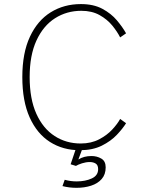

<svg xmlns="http://www.w3.org/2000/svg" viewBox="-20 -726 750 942"><path d="M371.5 11Q289 11 225.2 -29.5Q161.5 -70 125.5 -150Q89.5 -230 89.5 -348Q89.5 -466 126.8 -545.8Q164 -625.5 229 -665.8Q294 -706 377 -706Q439 -706 482.2 -682.8Q525.5 -659.5 553.5 -626.2Q581.5 -593 598.5 -562.5L569.5 -542.5Q555.5 -570.5 530.8 -600.8Q506 -631 468.5 -652Q431 -673 379 -673Q307.5 -673 250 -636.5Q192.5 -600 159 -527.5Q125.5 -455 125.5 -348Q125.5 -241 158.2 -168.2Q191 -95.5 247.8 -58.8Q304.5 -22 376 -22Q427.5 -22 466.5 -42.5Q505.5 -63 531.2 -91Q557 -119 569.5 -142.5L598.5 -121.5Q582.5 -95.5 553.2 -64.5Q524 -33.5 479.2 -11.2Q434.5 11 371.5 11ZM353.5 0H385.5L364.5 56.5Q391 39.5 429 39.5Q455.5 39.5 477 52Q498.5 64.5 498.5 95Q498.5 130 479 152.2Q459.5 174.5 427 185Q394.5 195.5 355.5 195.5Q338.5 195.5 321.2 193.5Q304 191.5 286.5 187L297.5 156Q326 164 356 164Q399 164 430.2 149.5Q461.5 135 461.5 104Q461.5 84 449.5 76.5Q437.5 69 420.5 69Q402 69 382.5 75.2Q363 81.5 352.5 88L326.5 80Z"/></svg>

Font: League Mono Thin
Style: Regular
Weight: 100
Width: 6
Designer: Tyler Finck
Foundry: The League of Moveable Type / Tyler Finck
Version: Version 2.300;RELEASE